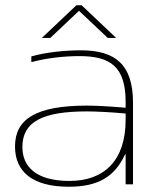

<svg xmlns="http://www.w3.org/2000/svg" viewBox="-20 -700 565 729"><path d="M287 -509C223 -509 153 -501 99 -486V-464C158 -480 225 -487 281 -487C399 -487 457 -447 457 -313V-291C387 -297 338 -299 310 -299C115 -299 37 -247 37 -144C37 -49 102 9 241 9C352 9 415 -28 455 -114H457V0H485V-310C485 -454 419 -509 287 -509ZM65 -142C65 -238 142 -277 310 -277C345 -277 403 -274 457 -269V-245C457 -91 376 -13 244 -13C116 -13 65 -68 65 -142ZM139 -556H171L280 -659L389 -556H421L290 -680H270Z"/></svg>

Font: LT Wave Thin
Style: Regular
Weight: 100
Designer: Daniel Lyons
Version: Version 2.5 (Glyphs App)